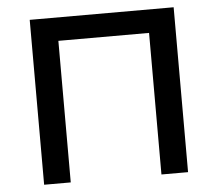

<svg xmlns="http://www.w3.org/2000/svg" viewBox="-51 -756 920 812"><g transform="rotate(-5 409.5 -350.0)"><path d="M104 0V-700H715V0H602V-601H217V0Z"/></g></svg>

Font: Argentum Sans
Style: Regular
Weight: 400
Designer: Julieta Ulanovsky, Owen Earl, Chris M. Simpson, Rasmus Andersson, Cristiano Sobral
Foundry: The Argentum Sans Project Authors
Version: Version 3.135; ttfautohint (v1.8.4.7-5d5b-dirty)